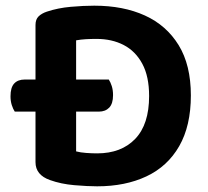

<svg xmlns="http://www.w3.org/2000/svg" viewBox="-20 -642 734 676"><path d="M181 -362V-249H328Q351 -249 364.5 -263Q378 -277 378 -307Q378 -325 373.5 -339Q369 -353 363 -362ZM210 -249V-362H67Q43 -362 30 -348Q17 -334 17 -303Q17 -286 21.5 -272Q26 -258 32 -249ZM505 -304Q505 -204 456 -153Q407 -102 322 -102Q304 -102 283.5 -103.5Q263 -105 248 -109V-500Q265 -503 282.5 -504Q300 -505 320 -505Q374 -505 415.5 -483.5Q457 -462 481 -417.5Q505 -373 505 -304ZM652 -306Q652 -413 609 -483Q566 -553 490 -587.5Q414 -622 312 -622Q274 -622 229 -618Q184 -614 145 -601Q127 -595 116 -584.5Q105 -574 105 -554V-71Q105 -26 156 -8Q195 6 242 10Q289 14 322 14Q421 14 495.5 -21Q570 -56 611 -127.5Q652 -199 652 -306Z"/></svg>

Font: BalooTamma2Bold
Style: Bold
Weight: 700
Designer: Divya Kowshik, Shuchita Grover and Ek Type
Foundry: Ek Type
Version: Version 1.700